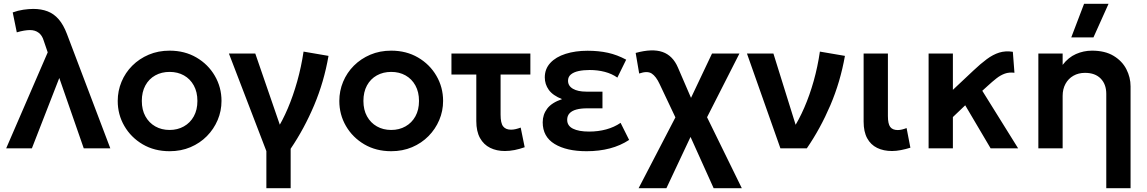

<svg xmlns="http://www.w3.org/2000/svg" viewBox="-20 -782 6048 1012"><path d="M12.5 0 231.5 -506 210.5 -567.5Q202.5 -595 184 -609.2Q165.5 -623.5 138 -623.5Q124 -623.5 106.2 -620.5Q88.5 -617.5 68.5 -611.5L47 -716.5Q74 -726.5 103 -730.8Q132 -735 155.5 -735Q197.5 -735 230.8 -722.2Q264 -709.5 289.2 -680.5Q314.5 -651.5 333 -602.5L561.5 0H421.5L292.5 -371L148 0Z M874 15Q794 15 732.2 -21.2Q670.5 -57.5 635.5 -117.8Q600.5 -178 600.5 -250Q600.5 -303 620.5 -351Q640.5 -399 677.2 -435.8Q714 -472.5 764 -493.8Q814 -515 874 -515Q953.5 -515 1015.2 -479Q1077 -443 1112.2 -382.5Q1147.5 -322 1147.5 -250Q1147.5 -197 1127.2 -149.2Q1107 -101.5 1070.5 -64.5Q1034 -27.5 984 -6.2Q934 15 874 15ZM874 -97Q916 -97 949.2 -115.8Q982.5 -134.5 1001.5 -168.8Q1020.5 -203 1020.5 -250Q1020.5 -297 1001.5 -331.5Q982.5 -366 949.5 -384.5Q916.5 -403 874 -403Q831.5 -403 798.2 -384.5Q765 -366 746.2 -331.5Q727.5 -297 727.5 -250Q727.5 -203 746.5 -168.8Q765.5 -134.5 798.5 -115.8Q831.5 -97 874 -97Z M1384 210V14.5L1186.5 -500H1325.5L1472.5 -73.5L1437 -95Q1469 -145 1497 -210.8Q1525 -276.5 1546.5 -353Q1568 -429.5 1580 -510L1711.5 -487.5Q1688 -351 1635.8 -227.2Q1583.5 -103.5 1512 2V210Z M2042 15Q1962 15 1900.2 -21.2Q1838.5 -57.5 1803.5 -117.8Q1768.5 -178 1768.5 -250Q1768.5 -303 1788.5 -351Q1808.5 -399 1845.2 -435.8Q1882 -472.5 1932 -493.8Q1982 -515 2042 -515Q2121.5 -515 2183.2 -479Q2245 -443 2280.2 -382.5Q2315.5 -322 2315.5 -250Q2315.5 -197 2295.2 -149.2Q2275 -101.5 2238.5 -64.5Q2202 -27.5 2152 -6.2Q2102 15 2042 15ZM2042 -97Q2084 -97 2117.2 -115.8Q2150.5 -134.5 2169.5 -168.8Q2188.5 -203 2188.5 -250Q2188.5 -297 2169.5 -331.5Q2150.5 -366 2117.5 -384.5Q2084.5 -403 2042 -403Q1999.5 -403 1966.2 -384.5Q1933 -366 1914.2 -331.5Q1895.5 -297 1895.5 -250Q1895.5 -203 1914.5 -168.8Q1933.5 -134.5 1966.5 -115.8Q1999.5 -97 2042 -97Z M2641 14Q2597.5 14 2563.5 -2.8Q2529.5 -19.5 2510 -54.5Q2490.5 -89.5 2490.5 -144V-389H2359.5V-500H2775.5V-389H2618.5V-177.5Q2618.5 -133 2632 -115.8Q2645.5 -98.5 2673.5 -98.5Q2685.5 -98.5 2698.2 -101.5Q2711 -104.5 2724.5 -109.5L2745.5 -6Q2719 3.5 2692.5 8.8Q2666 14 2641 14Z M3071.5 15Q2966 15 2903.2 -23.2Q2840.5 -61.5 2840.5 -137.5Q2840.5 -178 2864.2 -209.5Q2888 -241 2942.5 -259.5Q2893.5 -279 2872.5 -308.5Q2851.5 -338 2851.5 -374Q2851.5 -419 2880.8 -450.5Q2910 -482 2961.2 -498.2Q3012.5 -514.5 3077 -514.5Q3135.5 -514.5 3184.2 -503.8Q3233 -493 3280.5 -467.5L3234 -373Q3205 -393.5 3167.8 -403.2Q3130.5 -413 3088 -413Q3055.5 -413 3029.8 -407.5Q3004 -402 2989 -389.5Q2974 -377 2974 -356.5Q2974 -329 3000 -314Q3026 -299 3070 -299H3155.5V-211H3074Q3042 -211 3018.5 -204.8Q2995 -198.5 2982.2 -185Q2969.5 -171.5 2969.5 -150.5Q2969.5 -119 3000 -103.8Q3030.5 -88.5 3085 -88.5Q3133 -88.5 3175.2 -100Q3217.5 -111.5 3251 -134.5L3296 -44.5Q3250.5 -14.5 3194.5 0.2Q3138.5 15 3071.5 15Z M3346 210 3565 -211.5 3563.5 -113.5 3457 -338.5Q3438 -379.5 3415 -394.5Q3392 -409.5 3349 -394.5L3330.5 -503Q3418 -527 3472.2 -508Q3526.5 -489 3553.5 -425.5L3645 -213.5L3601.5 -222.5L3733 -500H3877.5L3677.5 -106.5L3684.5 -209.5L3890 210H3741.5L3600 -104L3640 -103.5L3492.5 210Z M4093.5 0 3917 -500H4056.5L4189.5 -73.5L4158.5 -100Q4191 -149.5 4219.2 -214.5Q4247.5 -279.5 4268.8 -355Q4290 -430.5 4301.5 -510L4433.5 -487.5Q4409.5 -351 4356.8 -227.5Q4304 -104 4232.5 0Z M4681.5 14Q4637 14 4603.2 -2.5Q4569.5 -19 4550.8 -53.2Q4532 -87.5 4532 -141V-500H4660V-170.5Q4660 -129.5 4672.2 -113Q4684.5 -96.5 4712 -96.5Q4722 -96.5 4733.8 -99.2Q4745.5 -102 4758.5 -107L4778.5 -3.5Q4753 4.5 4728.2 9.2Q4703.5 14 4681.5 14Z M4874.5 0V-500H5002.5V-308.5L5110.5 -410Q5148.5 -446 5181.2 -470.2Q5214 -494.5 5246.8 -504.8Q5279.5 -515 5318.5 -509L5327 -398.5Q5299 -402 5276.5 -394Q5254 -386 5232.2 -369Q5210.5 -352 5185 -328.5L5157.5 -303.5L5346.5 0H5201.5L5067.5 -227L5002.5 -165V0Z M5811 210V-287Q5811 -338 5781.5 -368Q5752 -398 5699 -398Q5664.5 -398 5637.8 -382.8Q5611 -367.5 5596 -340Q5581 -312.5 5581 -276.5V0H5453V-500H5581V-440Q5611 -479.5 5651.2 -497.2Q5691.5 -515 5735.5 -515Q5804.5 -515 5849.8 -487.5Q5895 -460 5917 -417Q5939 -374 5939 -327V210ZM5626.5 -585 5694 -762H5823L5743.5 -585Z"/></svg>

Font: Geologica Thin Roman Medium
Style: Regular
Weight: 500
Version: Version 1.010;gftools[0.9.28]